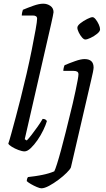

<svg xmlns="http://www.w3.org/2000/svg" viewBox="-20 -820 572 1040"><path d="M113 0Q100 0 80 -7.5Q60 -15 44 -25Q28 -35 25 -42Q31 -59 41.5 -97.5Q52 -136 65.5 -186Q79 -236 92 -288Q108 -351 124 -420.5Q140 -490 152.5 -552.5Q165 -615 173 -660Q181 -705 181 -719Q181 -736 158 -736H98Q98 -743 100 -752.5Q102 -762 104 -767Q130 -778 161 -789Q192 -800 214 -800Q236 -800 253 -788Q270 -776 270 -754Q270 -751 266 -731.5Q262 -712 257 -690L114 -66L125 -59Q135 -69 151 -89.5Q167 -110 183.5 -133.5Q200 -157 211 -176Q228 -176 234 -164Q228 -143 214.5 -115Q201 -87 183 -61Q165 -35 146.5 -17.5Q128 0 113 0ZM204 200Q196 200 179.5 193Q163 186 147.5 177Q132 168 125 161Q126 145 132 139Q171 135 208.5 127.5Q246 120 274 108Q279 99 289 67.5Q299 36 311 -8.5Q323 -53 335.5 -102.5Q348 -152 359 -198Q366 -225 374 -259.5Q382 -294 389 -327Q396 -360 400.5 -384.5Q405 -409 405 -417Q405 -428 398 -432Q391 -436 379 -436H323Q323 -443 325 -452Q327 -461 330 -467Q356 -478 387 -489Q418 -500 438 -500Q487 -500 487 -454Q487 -448 483.5 -429.5Q480 -411 474 -387L364 87Q360 97 341 116Q322 135 296.5 154Q271 173 246 186.5Q221 200 204 200ZM442 -606Q434 -606 424 -617.5Q414 -629 406.5 -644.5Q399 -660 399 -670Q399 -681 415.5 -694Q432 -707 452 -717Q472 -727 481 -727Q489 -727 498.5 -715Q508 -703 515 -687.5Q522 -672 522 -661Q522 -650 506 -637Q490 -624 471 -615Q452 -606 442 -606Z"/></svg>

Font: Texturina Light
Style: Italic
Weight: 300
Italic angle: -11°
Designer: Guillermo Torres Carreño
Foundry: Omnibus-Type
Version: Version 1.002; ttfautohint (v1.8.3)